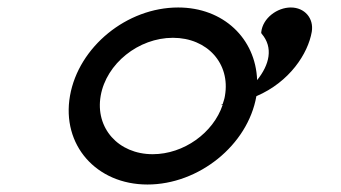

<svg xmlns="http://www.w3.org/2000/svg" viewBox="-20 -482 911 513"><path d="M374 11C511 11 642 -94 665 -225C754 -263 803 -339 813 -397C819 -433 794 -462 757 -462C721 -462 682 -434 678 -396V-394L679 -392C711 -355 700 -309 667 -268C663 -379 577 -462 456 -462C319 -462 190 -357 167 -226C144 -95 237 11 374 11ZM442 -381C534 -381 596 -312 581 -226C580 -218 577 -211 575 -204L570 -201L575 -202C550 -127 471 -70 388 -70C296 -70 234 -140 249 -226C264 -312 350 -381 442 -381Z"/></svg>

Font: Charger Monospace
Style: Regular
Weight: 400
Designer: Jasper
Foundry: Cannot Into Space Fonts
Version: Version 0.980